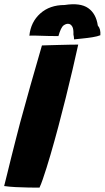

<svg xmlns="http://www.w3.org/2000/svg" viewBox="-36 -871 492 902"><path d="M149.5 10.5Q127.5 10.5 97.8 10Q68 9.5 37.8 8Q7.5 6.5 -16.5 3Q-10.5 -20 -2.2 -54.2Q6 -88.5 16.2 -129Q26.5 -169.5 37.2 -212Q48 -254.5 58.5 -294.5Q81 -377 106.8 -468.8Q132.5 -560.5 161 -657.5Q170.5 -658 191.5 -658.5Q212.5 -659 239 -659.8Q265.5 -660.5 290 -661Q314.5 -661.5 331.5 -661.5Q320.5 -610.5 305.2 -545.5Q290 -480.5 272.8 -411.2Q255.5 -342 238 -276Q229 -243 219.8 -209.2Q210.5 -175.5 201 -143.2Q191.5 -111 182.5 -82.2Q173.5 -53.5 165.2 -29.5Q157 -5.5 149.5 10.5ZM102 -703.5Q108.5 -767.5 153 -807.5Q197.5 -847.5 267.5 -847.5Q341 -859 378.2 -833Q415.5 -807 423.5 -751Q431 -742.5 433.8 -731.2Q436.5 -720 435.5 -705.5Q422 -700 399 -696.2Q376 -692.5 352.2 -690.2Q328.5 -688 312 -686Q311.5 -692.5 311 -698Q310.5 -703.5 309 -708.5Q310 -734.5 304 -745.2Q298 -756 289 -758.5Q276.5 -761.5 263.2 -752Q250 -742.5 238.5 -701.5Q191.5 -701.5 155.8 -703Q120 -704.5 102 -703.5Z"/></svg>

Font: Grandstander Thin ExtraBold
Style: Italic
Weight: 800
Italic angle: -15°
Version: Version 1.200